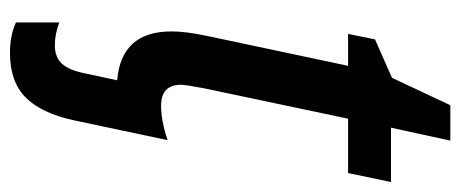

<svg xmlns="http://www.w3.org/2000/svg" viewBox="-289 -411 923 385"><g transform="rotate(90 172.5 -218.5)"><path d="M25 211V124Q48 133 71 133Q95 133 108 118.5Q121 104 127 73L141 8Q43 0 43 -101Q43 -130 52 -172L112 -455H48L59 -509L136 -543L191 -660H262L236 -541H345L327 -455H218L157 -166Q150 -129 150 -120Q150 -80 192 -80Q222 -80 261 -93L221 96Q207 160 175.5 191.5Q144 223 86 223Q51 223 25 211Z"/></g></svg>

Font: Noto Sans UI NarrowMedium
Style: Italic
Weight: 500
Width: 4
Italic angle: -12°
Designer: Monotype Design Team
Foundry: Monotype Imaging Inc.
Version: Version 1.001